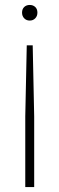

<svg xmlns="http://www.w3.org/2000/svg" viewBox="-20 -565 240 775"><path d="M100 -545Q113.5 -545 122.2 -536.8Q131 -528.5 131 -514Q131 -500 122.2 -491Q113.5 -482 100 -482Q86.5 -482 77.8 -491Q69 -500 69 -514Q69 -528.5 77.8 -536.8Q86.5 -545 100 -545ZM88 -382H112L118 -95V190H82V-95Z"/></svg>

Font: Encode Sans Condensed Thin
Style: Regular
Weight: 100
Width: 3
Designer: Multiple Designers
Foundry: Impallari Type
Version: Version 3.000; ttfautohint (v1.8.3) -l 8 -r 50 -G 200 -x 14 